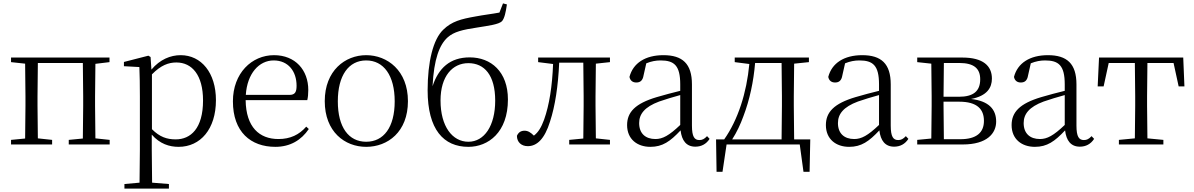

<svg xmlns="http://www.w3.org/2000/svg" viewBox="-20 -851 7031 1131"><path d="M45 -485 128 -476 130 -285V-227L128 -35L45 -27V0H287V-27L203 -36L201 -227V-285L203 -480H468L470 -285V-227L468 -35L385 -27V0H626V-27L542 -36L540 -227V-285L542 -475L625 -485V-512H45Z M1032 14C1161 14 1252 -91 1252 -261C1252 -422 1166 -526 1044 -526C985 -526 922 -501 872 -441L867 -515L854 -523L710 -486V-461L801 -456C803 -406 804 -351 804 -282V30L802 225L713 233V260H975V233L876 225L874 30V-58C922 -3 978 14 1032 14ZM875 -413C928 -467 973 -483 1019 -483C1111 -483 1176 -409 1176 -259C1176 -94 1103 -30 1015 -30C963 -30 921 -44 875 -90Z M1602 14C1690 14 1755 -26 1799 -91L1784 -105C1742 -57 1690 -32 1620 -32C1508 -32 1429 -102 1427 -261H1790C1794 -277 1796 -297 1796 -321C1796 -438 1720 -526 1594 -526C1463 -526 1352 -420 1352 -254C1352 -74 1457 14 1602 14ZM1428 -292C1436 -418 1506 -495 1592 -495C1678 -495 1727 -431 1727 -346C1727 -309 1718 -292 1685 -292Z M2137 14C2264 14 2383 -74 2383 -255C2383 -435 2262 -526 2137 -526C2013 -526 1893 -435 1893 -255C1893 -75 2011 14 2137 14ZM2137 -16C2034 -16 1970 -101 1970 -254C1970 -407 2034 -495 2137 -495C2240 -495 2305 -407 2305 -254C2305 -101 2240 -16 2137 -16Z M2739 -16C2645 -16 2575 -106 2575 -259C2575 -403 2646 -479 2739 -479C2833 -479 2897 -409 2897 -258C2897 -110 2833 -16 2739 -16ZM2739 14C2856 14 2972 -71 2972 -265C2972 -429 2872 -513 2747 -513C2631 -513 2563 -450 2528 -343C2536 -504 2569 -588 2617 -631C2654 -664 2705 -676 2792 -689C2860 -700 2917 -707 2937 -726C2952 -744 2959 -777 2966 -825L2943 -831L2922 -777C2881 -769 2827 -763 2781 -754C2696 -739 2641 -725 2591 -676C2531 -619 2499 -485 2499 -319C2499 -88 2593 14 2739 14Z M3415 0H3573V-27L3490 -36C3489 -91 3488 -173 3488 -227V-285C3488 -338 3489 -420 3490 -476L3573 -485V-512H3150V-485L3238 -474C3233 -344 3216 -233 3185 -146C3168 -100 3151 -72 3125 -52C3106 -71 3090 -81 3070 -81C3048 -81 3034 -71 3025 -51C3025 -13 3052 10 3089 10C3142 10 3188 -31 3220 -135C3250 -226 3268 -345 3274 -482H3416L3418 -285V-227L3416 -35L3333 -27V0Z M4076 13C4111 13 4140 -2 4160 -33L4145 -49C4129 -32 4117 -26 4100 -26C4071 -26 4056 -45 4056 -111V-354C4056 -476 4000 -526 3888 -526C3781 -526 3709 -479 3688 -398C3692 -377 3706 -365 3728 -365C3751 -365 3766 -376 3771 -407L3787 -478C3816 -490 3844 -495 3871 -495C3951 -495 3987 -466 3987 -354V-316C3942 -305 3893 -292 3849 -279C3721 -241 3674 -190 3674 -114C3674 -31 3734 14 3811 14C3883 14 3928 -18 3989 -83C3996 -23 4023 13 4076 13ZM3987 -115C3921 -52 3883 -32 3841 -32C3783 -32 3745 -64 3745 -126C3745 -179 3777 -221 3863 -253C3900 -266 3944 -279 3987 -291Z M4308 -485 4394 -474C4378 -303 4327 -145 4246 -30H4198L4201 161H4236L4260 0H4691L4713 161H4749L4753 -30H4658L4656 -227V-285L4658 -476L4745 -485V-512H4308ZM4584 -30H4293C4320 -72 4342 -119 4359 -166C4396 -263 4419 -371 4428 -480H4584L4586 -285V-227Z M5247 13C5282 13 5311 -2 5331 -33L5316 -49C5300 -32 5288 -26 5271 -26C5242 -26 5227 -45 5227 -111V-354C5227 -476 5171 -526 5059 -526C4952 -526 4880 -479 4859 -398C4863 -377 4877 -365 4899 -365C4922 -365 4937 -376 4942 -407L4958 -478C4987 -490 5015 -495 5042 -495C5122 -495 5158 -466 5158 -354V-316C5113 -305 5064 -292 5020 -279C4892 -241 4845 -190 4845 -114C4845 -31 4905 14 4982 14C5054 14 5099 -18 5160 -83C5167 -23 5194 13 5247 13ZM5158 -115C5092 -52 5054 -32 5012 -32C4954 -32 4916 -64 4916 -126C4916 -179 4948 -221 5034 -253C5071 -266 5115 -279 5158 -291Z M5465 0H5651C5795 0 5848 -66 5848 -135C5848 -207 5805 -256 5700 -268C5795 -286 5823 -335 5823 -388C5823 -463 5771 -512 5649 -512H5383V-485L5466 -476L5468 -285V-227L5466 -35L5383 -27V0ZM5540 -480H5631C5719 -480 5754 -446 5754 -384C5754 -314 5714 -281 5628 -281H5538ZM5538 -252H5630C5737 -252 5776 -207 5776 -139C5776 -70 5732 -31 5637 -31H5540L5538 -227Z M6341 13C6376 13 6405 -2 6425 -33L6410 -49C6394 -32 6382 -26 6365 -26C6336 -26 6321 -45 6321 -111V-354C6321 -476 6265 -526 6153 -526C6046 -526 5974 -479 5953 -398C5957 -377 5971 -365 5993 -365C6016 -365 6031 -376 6036 -407L6052 -478C6081 -490 6109 -495 6136 -495C6216 -495 6252 -466 6252 -354V-316C6207 -305 6158 -292 6114 -279C5986 -241 5939 -190 5939 -114C5939 -31 5999 14 6076 14C6148 14 6193 -18 6254 -83C6261 -23 6288 13 6341 13ZM6252 -115C6186 -52 6148 -32 6106 -32C6048 -32 6010 -64 6010 -126C6010 -179 6042 -221 6128 -253C6165 -266 6209 -279 6252 -291Z M6664 0H6833V-27L6739 -36L6737 -227V-285L6739 -480H6893L6923 -342H6957L6950 -512H6454L6446 -342H6481L6511 -480H6665L6667 -285V-227L6665 -36L6571 -27V0Z"/></svg>

Font: Noto Serif CJK SC Light
Style: Regular
Weight: 300
Designer: Ryoko NISHIZUKA 西塚涼子 (kana & ideographs); Frank Grießhammer (Latin, Greek & Cyrillic); Wenlong ZHANG 张文龙 (bopomofo); San
Foundry: Adobe
Version: Version 2.001;hotconv 1.1.0;makeotfexe 2.6.0